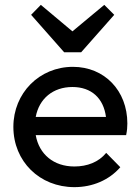

<svg xmlns="http://www.w3.org/2000/svg" viewBox="-20 -760 576 790"><path d="M409 -740 278 -631 148 -740 108 -699 244 -545H314L450 -699ZM286 10C361 10 429 -19 475 -72L417 -131C386 -93 339 -75 286 -75C201 -75 141 -125 127 -204H499C503 -223 504 -238 504 -252C504 -387 410 -485 280 -485C142 -485 35 -377 35 -238C35 -96 143 10 286 10ZM278 -402C356 -402 406 -356 416 -279H127C141 -354 198 -402 278 -402Z"/></svg>

Font: Outfit
Style: Regular
Weight: 400
Designer: Rodrigo Fuenzalida
Foundry: fragTYPE
Version: Version 1.100;gftools[0.9.27]